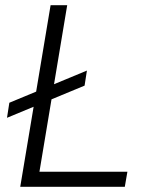

<svg xmlns="http://www.w3.org/2000/svg" viewBox="-20 -720 553 740"><path d="M16 -324 315 -448 306 -390 7 -266ZM175 -700H239L132 -58H471L461 0H58Z"/></svg>

Font: Oak Sans Light Italic
Style: Regular
Weight: 400
Italic angle: -9.5°
Foundry: Erik Kennedy, Walven
Version: Version 1.000;Glyphs 3.1.2 (3151)